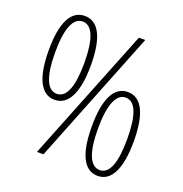

<svg xmlns="http://www.w3.org/2000/svg" viewBox="-131 -839 917 964"><g transform="rotate(20 327.0 -357.5)"><path d="M160 -724C86 -724 48 -646 48 -502C48 -355 86 -276 160 -276C233 -276 273 -354 273 -501C273 -649 234 -724 160 -724ZM486 -714H452L167 0H202ZM160 -694C212 -694 238 -627 238 -501C238 -374 212 -308 160 -308C109 -308 82 -373 82 -501C82 -631 110 -694 160 -694ZM494 -439C422 -439 382 -364 382 -216C382 -61 424 9 494 9C564 9 606 -63 606 -216C606 -364 567 -439 494 -439ZM493 -409C546 -409 571 -342 571 -215C571 -92 547 -22 494 -22C442 -22 415 -89 415 -215C415 -345 444 -409 493 -409Z"/></g></svg>

Font: Noto Sans Thai Looped Condensed ExtraLight
Style: Regular
Weight: 200
Width: 3
Designer: Sasikarn Vongin, Ben Mitchell
Foundry: The Fontpad Ltd
Version: Version 1.001